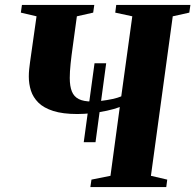

<svg xmlns="http://www.w3.org/2000/svg" viewBox="-20 -763 796 783"><path d="M321.5 -183 365.5 -505H413L369.5 -183ZM348.5 0 353 -30.5 430.5 -46 468.5 -326.5Q446 -318 416 -311.5Q386 -305 354.5 -301.5Q323 -298 295.5 -298Q236 -298 197 -310.5Q158 -323 136.5 -344.5Q115 -366 106.2 -393.2Q97.5 -420.5 97.5 -450.5Q97.5 -465.5 99 -480.8Q100.5 -496 102.5 -509.5L129 -696.5L65 -711.5L69.5 -743H364.5L360 -711.5L293.5 -696.5L277 -575.5Q271.5 -537 268 -503.8Q264.5 -470.5 264.5 -445Q264.5 -411.5 273 -390.2Q281.5 -369 301.2 -359Q321 -349 354.5 -349Q371 -349 393.8 -351.8Q416.5 -354.5 438.5 -359.2Q460.5 -364 474.5 -370L519.5 -696.5L450 -711.5L454 -743H756.5L752 -711.5L684.5 -696.5L595.5 -46L662 -30.5L658 0Z"/></svg>

Font: Merriweather 96pt ExtraBold
Style: Italic
Weight: 800
Italic angle: -7.8°
Version: Version 2.101